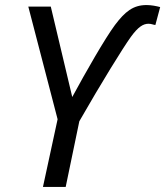

<svg xmlns="http://www.w3.org/2000/svg" viewBox="-20 -740 654 760"><path d="M240 0 294 -260C381 -412 467 -551 498 -594C527 -634 547 -646 568 -646C579 -646 586 -642 595 -641L614 -712C599 -716 579 -720 560 -720C507 -720 475 -694 435 -641C395 -587 319 -454 266 -356L181 -714H92L208 -268L150 0Z"/></svg>

Font: BC Sans
Style: Italic
Weight: 400
Italic angle: -12°
Designer: Monotype Design Team
Designer: Province of B.C.
Foundry: Monotype Imaging Inc.
Version: Version 2.000;GOOG;noto-source:20170915:90ef993387c0